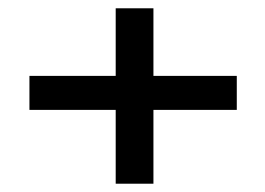

<svg xmlns="http://www.w3.org/2000/svg" viewBox="-20 -547 640 463"><path d="M259 -104V-282H51V-364H259V-527H350V-364H551V-282H350V-104Z"/></svg>

Font: Inconsolata Expanded SemiBold
Style: Regular
Weight: 600
Width: 7
Monospace: yes
Designer: Raph Levien, Cyreal, Brenton Simpson
Foundry: Raph Levien, Cyreal, Google
Version: Version 3.001; ttfautohint (v1.8.2.53-6de2)